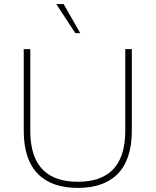

<svg xmlns="http://www.w3.org/2000/svg" viewBox="-20 -908 760 938"><path d="M360 10C524 10 624 -76 624 -268V-668H592V-268C592 -89 501 -20 360 -20C219 -20 128 -89 128 -268V-668H96V-268C96 -76 196 10 360 10ZM372 -746 291 -888H255L348 -746Z"/></svg>

Font: Gantari Thin
Style: Regular
Weight: 250
Designer: Anugrah Pasau
Foundry: Lafontype
Version: Version 1.000